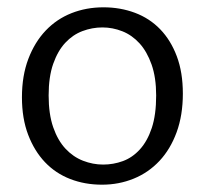

<svg xmlns="http://www.w3.org/2000/svg" viewBox="-20 -496 560 525"><path d="M480 -240Q480 -181 463 -134.5Q446 -88 416 -56Q386 -24 345.5 -7.5Q305 9 259 9Q212 9 172 -6.5Q132 -22 103 -52.5Q74 -83 57 -127.5Q40 -172 40 -230Q40 -289 57.5 -335Q75 -381 105 -412.5Q135 -444 175.5 -460Q216 -476 263 -476Q309 -476 349 -461Q389 -446 418 -416Q447 -386 463.5 -342Q480 -298 480 -240ZM407 -235Q407 -284 394.5 -319.5Q382 -355 361.5 -377.5Q341 -400 314.5 -410.5Q288 -421 260 -421Q232 -421 205.5 -411Q179 -401 158.5 -379Q138 -357 125.5 -321.5Q113 -286 113 -235Q113 -184 125.5 -148Q138 -112 159 -89.5Q180 -67 207 -56.5Q234 -46 262 -46Q290 -46 316 -55.5Q342 -65 362.5 -87.5Q383 -110 395 -146Q407 -182 407 -235Z"/></svg>

Font: Mukta Mahee Light
Style: Regular
Weight: 300
Designer: Shuchita Grover, Noopur Datye, Girish Dalvi, Yashodeep Gholap
Foundry: Ek Type
Version: Version 2.538;PS 1.000;hotconv 16.6.51;makeotf.lib2.5.65220;